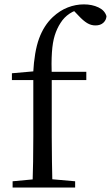

<svg xmlns="http://www.w3.org/2000/svg" viewBox="-20 -836 495 856"><path d="M36.2 0V-27.8L152.1 -38.6H192L315 -27.8V0ZM124.7 0Q126.7 -56.6 127.6 -114.3Q128.5 -171.9 128.5 -228.5V-478.9H33.1V-509.4L158.4 -520.4L127.7 -504.6L127.9 -510.5Q133 -606.3 154.3 -664.5Q175.7 -722.8 215.6 -760.1Q247.2 -789.4 282.3 -802.9Q317.4 -816.5 354.1 -816.5Q390.5 -816.5 418.8 -803.1Q447.1 -789.8 454.7 -763.8Q453.7 -746.4 440.7 -734.5Q427.8 -722.6 405.4 -722.6Q385.9 -722.6 368.4 -733.2Q350.9 -743.8 330.2 -766.1L303 -794.5V-803.5H344.3V-794.7Q315.8 -792.3 290.7 -775.6Q265.6 -759 250 -733.9Q233.8 -709.1 224.1 -678.1Q214.4 -647.1 211.5 -602.5Q208.5 -557.9 210.7 -492.6V-228.5Q210.7 -171.9 211.7 -114.3Q212.7 -56.6 213.9 0ZM170.2 -478.9V-516H364.8V-478.9Z"/></svg>

Font: Source Han Serif JP VF
Style: Regular
Weight: 250
Designer: Ryoko NISHIZUKA 西塚涼子 (kana & ideographs); Frank Grießhammer (Latin, Greek & Cyrillic); Wenlong ZHANG 张文龙 (bopomofo); San
Foundry: Adobe
Version: Version 2.001;hotconv 1.1.0;makeotfexe 2.6.0